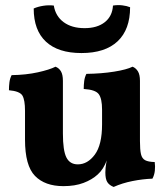

<svg xmlns="http://www.w3.org/2000/svg" viewBox="-20 -731 657 760"><path d="M231 5.8Q158 5.8 118.5 -34.7Q79 -75.2 79 -178.2V-292Q79 -335.4 68.7 -352.7Q58.4 -370 15.4 -373.8Q15.4 -389.6 17.3 -405Q19.2 -420.4 26 -433.6Q82.8 -434.4 129.5 -444.7Q176.2 -455 199.8 -467Q213.6 -461.6 221.3 -448.5Q229 -435.4 229 -411V-202.6Q229 -135.2 242.8 -107.8Q256.6 -80.4 288 -80.4Q326.8 -80.4 355.4 -119.1Q384 -157.8 384 -238.8V-297Q384 -340.4 371 -358.2Q358 -376 311.4 -378.8Q311.4 -394.6 313.3 -410Q315.2 -425.4 322 -438.6Q382 -439.4 431.8 -447.4Q481.6 -455.4 504.8 -467Q518 -461.6 526 -448.5Q534 -435.4 534 -411V-133.6L403.2 -97.8Q396.4 -79 387.4 -64.9Q378.4 -50.8 366.8 -40.4Q344.4 -19.8 310.6 -7Q276.8 5.8 231 5.8ZM429.8 9Q412.6 2.2 404.8 -10.1Q397 -22.4 397 -48.4Q397 -64.8 400.6 -86.3Q404.2 -107.8 410 -128.8L534 -172Q534 -138.4 538 -121Q542 -103.6 554.4 -96.9Q566.8 -90.2 592.4 -89.6Q594.8 -72.4 592.9 -55.2Q591 -38 583.4 -23.8Q545.2 -22.4 504.7 -14.4Q464.2 -6.4 429.8 9ZM495 -702.4Q495 -614.2 445.6 -567.6Q396.2 -521 302.4 -521Q210.2 -521 161.8 -566.1Q113.4 -611.2 113.4 -697.4Q130.2 -704.8 151.2 -708.1Q172.2 -711.4 193 -709Q199.8 -667 231.9 -643.3Q264 -619.6 314.8 -619.6Q365 -619.6 394.9 -643.3Q424.8 -667 427.2 -709Q446.2 -712 463.9 -709.9Q481.6 -707.8 495 -702.4Z"/></svg>

Font: Vollkorn
Style: Regular
Weight: 400
Designer: Friedrich Althausen
Foundry: Friedrich Althausen
Version: Version 4.104